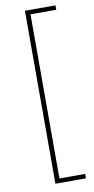

<svg xmlns="http://www.w3.org/2000/svg" viewBox="-96 -748 462 940"><g transform="rotate(-10 135.0 -278.0)"><path d="M100.1 151.9V-708H252V-686H124V129.9H252V151.9Z"/></g></svg>

Font: Source Sans 3 ExtraLight
Style: Regular
Weight: 200
Designer: Paul D. Hunt
Foundry: Adobe
Version: Version 3.052;hotconv 1.1.0;makeotfexe 2.6.0